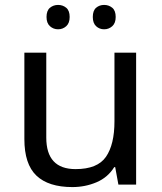

<svg xmlns="http://www.w3.org/2000/svg" viewBox="-20 -750 658 780"><path d="M533 -536V0H461L448 -71H444Q418 -29 372 -9.5Q326 10 274 10Q177 10 128 -36.5Q79 -83 79 -185V-536H168V-191Q168 -63 287 -63Q376 -63 410.5 -113Q445 -163 445 -257V-536ZM169 -681Q169 -707 183 -718.5Q197 -730 216 -730Q235 -730 249 -718.5Q263 -707 263 -681Q263 -656 249 -643.5Q235 -631 216 -631Q197 -631 183 -643.5Q169 -656 169 -681ZM357 -681Q357 -707 370.5 -718.5Q384 -730 403 -730Q422 -730 436 -718.5Q450 -707 450 -681Q450 -656 436 -643.5Q422 -631 403 -631Q384 -631 370.5 -643.5Q357 -656 357 -681Z"/></svg>

Font: Noto Sans Syriac Eastern
Style: Regular
Weight: 400
Designer: Patrick Giasson and the Monotype Design Team
Foundry: Monotype Imaging Inc.
Version: Version 3.001; ttfautohint (v1.8.4.7-5d5b)